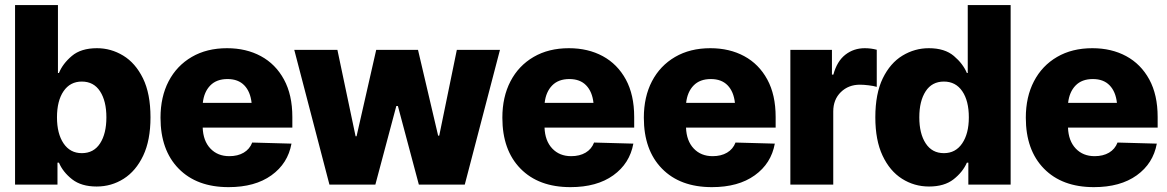

<svg xmlns="http://www.w3.org/2000/svg" viewBox="-20 -748 4729 778"><path d="M371.6 7.8Q309.6 7.8 272.2 -21.5Q234.9 -50.8 218.8 -88.9H212.9V0H41V-727.5H214.8V-452.1H218.8Q233.9 -489.7 271 -521.2Q308.1 -552.7 373 -552.7Q429.7 -552.7 479.2 -522.7Q528.8 -492.7 559.3 -430.7Q589.8 -368.7 589.8 -272.5Q589.8 -179.7 560.3 -117.4Q530.8 -55.2 481.2 -23.7Q431.6 7.8 371.6 7.8ZM311.5 -127.4Q359.9 -127.4 385.5 -167Q411.1 -206.5 411.1 -272.5Q411.1 -338.4 385.5 -377.9Q359.9 -417.5 311.5 -417.5Q264.2 -417.5 237.5 -378.4Q210.9 -339.4 210.9 -272.5Q210.9 -206.5 237.5 -167Q264.2 -127.4 311.5 -127.4Z M906.2 10.3Q777.3 10.3 703.9 -64.7Q630.4 -139.6 630.4 -271Q630.4 -355.5 663.3 -418.7Q696.3 -481.9 757.1 -517.3Q817.9 -552.7 899.9 -552.7Q977.5 -552.7 1037.1 -520.5Q1096.7 -488.3 1130.6 -426Q1164.6 -363.8 1164.6 -273.9V-231H801.3Q803.2 -177.2 832.5 -146.2Q861.8 -115.2 909.2 -115.2Q943.4 -115.2 967.5 -129.4Q991.7 -143.6 1002 -170.4L1161.1 -166Q1146.5 -85.4 1079.8 -37.6Q1013.2 10.3 906.2 10.3ZM901.9 -427.7Q857.4 -427.7 832 -401.6Q806.6 -375.5 801.8 -331.1H999.5Q994.6 -376.5 970 -402.1Q945.3 -427.7 901.9 -427.7Z M1314.9 0 1172.4 -545.9H1347.2L1420.9 -195.8H1424.8L1504.4 -545.9H1673.8L1755.4 -198.2H1759.8L1831.1 -545.9H2005.9L1863.3 0H1677.2L1592.3 -318.4H1585.9L1501 0Z M2291.5 10.3Q2162.6 10.3 2089.1 -64.7Q2015.6 -139.6 2015.6 -271Q2015.6 -355.5 2048.6 -418.7Q2081.5 -481.9 2142.3 -517.3Q2203.1 -552.7 2285.2 -552.7Q2362.8 -552.7 2422.4 -520.5Q2481.9 -488.3 2515.9 -426Q2549.8 -363.8 2549.8 -273.9V-231H2186.5Q2188.5 -177.2 2217.8 -146.2Q2247.1 -115.2 2294.4 -115.2Q2328.6 -115.2 2352.8 -129.4Q2377 -143.6 2387.2 -170.4L2546.4 -166Q2531.7 -85.4 2465.1 -37.6Q2398.4 10.3 2291.5 10.3ZM2287.1 -427.7Q2242.7 -427.7 2217.3 -401.6Q2191.9 -375.5 2187 -331.1H2384.8Q2379.9 -376.5 2355.2 -402.1Q2330.6 -427.7 2287.1 -427.7Z M2864.7 10.3Q2735.8 10.3 2662.4 -64.7Q2588.9 -139.6 2588.9 -271Q2588.9 -355.5 2621.8 -418.7Q2654.8 -481.9 2715.6 -517.3Q2776.4 -552.7 2858.4 -552.7Q2936 -552.7 2995.6 -520.5Q3055.2 -488.3 3089.1 -426Q3123 -363.8 3123 -273.9V-231H2759.8Q2761.7 -177.2 2791 -146.2Q2820.3 -115.2 2867.7 -115.2Q2901.9 -115.2 2926 -129.4Q2950.2 -143.6 2960.4 -170.4L3119.6 -166Q3105 -85.4 3038.3 -37.6Q2971.7 10.3 2864.7 10.3ZM2860.4 -427.7Q2815.9 -427.7 2790.5 -401.6Q2765.1 -375.5 2760.3 -331.1H2958Q2953.1 -376.5 2928.5 -402.1Q2903.8 -427.7 2860.4 -427.7Z M3182.6 0V-545.9H3351.1V-445.8H3356.9Q3371.6 -500 3405.5 -526.4Q3439.5 -552.7 3483.9 -552.7Q3509.3 -552.7 3532.7 -546.4V-396Q3520 -399.9 3500 -402.3Q3480 -404.8 3464.4 -404.8Q3418 -404.8 3387.2 -374.8Q3356.4 -344.7 3356.4 -296.4V0Z M3744.6 7.8Q3684.6 7.8 3635 -23.7Q3585.4 -55.2 3556.2 -117.4Q3526.9 -179.7 3526.9 -272.5Q3526.9 -368.7 3557.1 -430.7Q3587.4 -492.7 3637 -522.7Q3686.5 -552.7 3743.7 -552.7Q3808.1 -552.7 3845.2 -521.2Q3882.3 -489.7 3897.9 -452.1H3901.4V-727.5H4075.2V0H3903.8V-88.9H3897.9Q3881.3 -50.8 3844 -21.5Q3806.6 7.8 3744.6 7.8ZM3804.7 -127.4Q3852.1 -127.4 3878.9 -167Q3905.8 -206.5 3905.8 -272.5Q3905.8 -339.4 3879.2 -378.4Q3852.5 -417.5 3804.7 -417.5Q3756.3 -417.5 3730.7 -377.9Q3705.1 -338.4 3705.1 -272.5Q3705.1 -206.5 3731 -167Q3756.8 -127.4 3804.7 -127.4Z M4412.6 10.3Q4283.7 10.3 4210.2 -64.7Q4136.7 -139.6 4136.7 -271Q4136.7 -355.5 4169.7 -418.7Q4202.6 -481.9 4263.4 -517.3Q4324.2 -552.7 4406.2 -552.7Q4483.9 -552.7 4543.5 -520.5Q4603 -488.3 4637 -426Q4670.9 -363.8 4670.9 -273.9V-231H4307.6Q4309.6 -177.2 4338.9 -146.2Q4368.2 -115.2 4415.5 -115.2Q4449.7 -115.2 4473.9 -129.4Q4498 -143.6 4508.3 -170.4L4667.5 -166Q4652.8 -85.4 4586.2 -37.6Q4519.5 10.3 4412.6 10.3ZM4408.2 -427.7Q4363.8 -427.7 4338.4 -401.6Q4313 -375.5 4308.1 -331.1H4505.9Q4501 -376.5 4476.3 -402.1Q4451.7 -427.7 4408.2 -427.7Z"/></svg>

Font: Inter Tight ExtraBold
Style: Regular
Weight: 800
Designer: Rasmus Andersson
Foundry: rsms
Version: Version 3.004; ttfautohint (v1.8.4.7-5d5b)